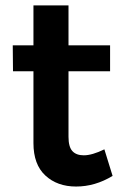

<svg xmlns="http://www.w3.org/2000/svg" viewBox="-20 -680 455 706"><path d="M363.8 -130.9 394 -33.2Q329.6 5.9 259.8 5.9Q190.4 5.9 146.7 -34.7Q103 -75.2 103 -153.8V-418H27.8L26.9 -513.2H103V-660.2H231.9V-513.2H384.8V-418H231.9V-176.8Q231.9 -140.1 246.1 -124.5Q260.3 -108.9 288.1 -108.9Q318.8 -108.9 363.8 -130.9Z"/></svg>

Font: Montserrat-Arabic Medium
Style: Regular
Weight: 500
Designer: Mohamed Gaber
Foundry: Kief Type Foundry
Version: Version 5.008;PS 005.008;hotconv 1.0.88;makeotf.lib2.5.64775